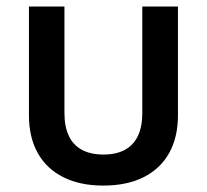

<svg xmlns="http://www.w3.org/2000/svg" viewBox="-20 -560 635 589"><path d="M296.9 9.3Q225.6 9.3 174.3 -16.4Q123 -42 95.9 -90.3Q68.8 -138.7 68.8 -206.5V-540H177.7V-212.9Q177.7 -171.4 191.2 -143.1Q204.6 -114.7 231.4 -100.3Q258.3 -85.9 297.4 -85.9Q336.4 -85.9 363 -100.3Q389.6 -114.7 403.1 -143.1Q416.5 -171.4 416.5 -212.9V-540H525.9V-206.5Q525.9 -138.7 498.8 -90.3Q471.7 -42 420.4 -16.4Q369.1 9.3 296.9 9.3Z"/></svg>

Font: V-Inter
Style: Medium-500
Weight: 500
Designer: Rasmus Andersson
Foundry: rsms
Version: Version 4.000;git-4146feb